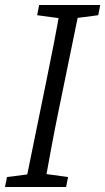

<svg xmlns="http://www.w3.org/2000/svg" viewBox="-27 -750 422 770"><path d="M-7 0 1 -40 118 -55H136L246 -40L238 0ZM72 0 158 -421Q174 -498 189 -575.5Q204 -653 217 -730H295L209 -311Q193 -234 178.5 -155.5Q164 -77 150 0ZM122 -689 130 -730H375L367 -689L252 -674H233Z"/></svg>

Font: Source Serif 4
Style: Italic
Weight: 400
Italic angle: -12°
Designer: Frank Grießhammer
Foundry: Adobe Systems Incorporated
Version: Version 4.004;hotconv 1.0.116;makeotfexe 2.5.65601